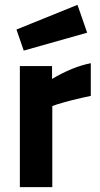

<svg xmlns="http://www.w3.org/2000/svg" viewBox="-20 -773 412 793"><path d="M62 0V-500H195V-447Q279 -497 355 -512V-377Q274 -360 216 -342L196 -335V0ZM48 -651 300 -753 340 -638 78 -564Z"/></svg>

Font: Titillium Web[RUS by Daymarius]
Style: Bold
Weight: 700
Designer: Cyrillization by Daymarius
Foundry: Cyrillization by Daymarius
Version: Version 1.002 September 11, 2018